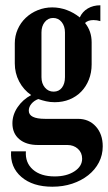

<svg xmlns="http://www.w3.org/2000/svg" viewBox="-20 -532 409 727"><path d="M178 175Q104 175 61 138Q18 101 22 41H78Q75 84 104.5 110Q134 136 187 136Q232 136 261.5 117Q291 98 291 69Q291 46 275 31.5Q259 17 235 17H124Q79 17 53 -5Q27 -27 27 -65Q27 -97 46.5 -126Q66 -155 98 -172Q69 -192 52.5 -223.5Q36 -255 36 -292V-368Q36 -396 47 -421Q58 -446 77.5 -464.5Q97 -483 123 -493.5Q149 -504 178 -504Q206 -504 233 -494Q260 -484 282 -466Q292 -488 312.5 -500Q333 -512 360 -512V-452Q347 -456 334 -456Q313 -456 302 -445Q327 -414 327 -372V-288Q327 -257 316.5 -230.5Q306 -204 287.5 -185Q269 -166 243.5 -155.5Q218 -145 187 -145Q170 -145 154.5 -148.5Q139 -152 125 -157Q109 -151 99 -139Q89 -127 89 -113Q89 -82 151 -82H275Q317 -82 343 -53Q369 -24 369 22Q369 55 354.5 83Q340 111 314 131.5Q288 152 253.5 163.5Q219 175 178 175ZM137 -240Q137 -216 150 -200.5Q163 -185 183 -185Q203 -185 214.5 -200Q226 -215 226 -240V-409Q226 -433 213.5 -448.5Q201 -464 181 -464Q162 -464 149.5 -448.5Q137 -433 137 -409Z"/></svg>

Font: Moniqa Paragraph
Style: Bold
Weight: 700
Designer: Rajesh Rajput
Foundry: Rajesh Rajput
Version: Version 1.000